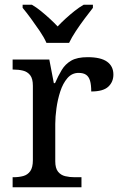

<svg xmlns="http://www.w3.org/2000/svg" viewBox="-20 -786 511 806"><path d="M33 0V-42H36Q59 -42 77.5 -47Q96 -52 107 -67.5Q118 -83 118 -114V-426Q118 -456 106.5 -470.5Q95 -485 76.5 -489.5Q58 -494 36 -494H33V-536H187L206 -437H211Q224 -467 239 -492Q254 -517 279 -531.5Q304 -546 348 -546Q403 -546 429.5 -527Q456 -508 456 -473Q456 -442 434.5 -422Q413 -402 363 -402Q363 -430 358 -447Q353 -464 341.5 -472Q330 -480 310 -480Q282 -480 263 -458Q244 -436 233 -402Q222 -368 217 -331.5Q212 -295 212 -266V-109Q212 -80 223.5 -65.5Q235 -51 253.5 -46.5Q272 -42 294 -42H322V0ZM175 -606Q165 -629 147 -655.5Q129 -682 110 -708Q91 -734 75 -753V-766H114Q133 -755 152 -739.5Q171 -724 189 -707.5Q207 -691 222 -675Q237 -691 255 -707.5Q273 -724 292.5 -739.5Q312 -755 331 -766H370V-753Q355 -734 335.5 -708Q316 -682 298.5 -655.5Q281 -629 270 -606Z"/></svg>

Font: Noto Serif Tamil
Style: Italic
Weight: 400
Italic angle: -12°
Designer: Indian Type Foundry, Tom Grace, and the Monotype Design Team
Foundry: Monotype Imaging Inc.
Version: Version 2.003